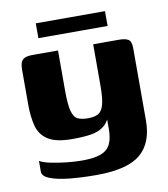

<svg xmlns="http://www.w3.org/2000/svg" viewBox="-74 -583 662 757"><g transform="rotate(-10 257.0 -204.5)"><path d="M252.5 111Q194.8 111 145.9 106.2Q96.9 101.3 67.4 89.8Q37.8 78.4 37.8 60V16.8Q53.8 25.8 83.1 31.8Q112.4 37.8 145.2 41.3Q178.1 44.8 206.1 44.8Q254.1 44.8 281.2 34.6Q308.4 24.4 319.7 1.3Q331 -21.7 331 -58.3V-97.2Q320.2 -77.2 301.8 -65.7Q283.3 -54.1 254.7 -49.7Q226.1 -45.3 182.9 -45.3Q117.8 -45.3 86.1 -65.7Q54.4 -86 44.5 -123Q34.7 -160 34.7 -209V-347.4Q34.7 -362.4 37.6 -374Q40.5 -385.7 51.2 -392.3Q62 -399 85.9 -399H187.4Q187.4 -373 187.4 -353.9Q187.4 -334.8 187.4 -318.4Q187.4 -302 187.4 -282.9Q187.4 -263.8 187.4 -237.8Q187.4 -180.8 194.8 -154.8Q202.3 -128.9 218.1 -122Q233.9 -115.2 258.2 -115.2Q282.8 -115.2 298.1 -123.2Q313.4 -131.2 320.8 -156.2Q328.2 -181.2 328.2 -233.3V-399H432.2Q456 -399 468.5 -391.7Q481 -384.4 481 -355.7V-67.4Q481 23.4 428.1 67.2Q375.3 111 252.5 111ZM119.7 -460.3V-519.6H396.8V-460.3Z"/></g></svg>

Font: Genos Thin
Style: Regular
Weight: 100
Designer: Robert E. Leuschke
Foundry: Robert E. Leuschke
Version: Version 1.010